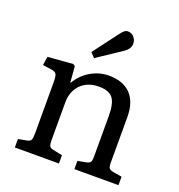

<svg xmlns="http://www.w3.org/2000/svg" viewBox="-138 -888 937 1003"><g transform="rotate(20 331.0 -386.0)"><path d="M55 0V-47L103 -56Q119 -59 124 -68.5Q129 -78 129 -104V-386Q129 -422 123 -433.5Q117 -445 95 -448L46 -455L53 -503L192 -514L204 -507L211 -418H214Q241 -465 288.5 -493Q336 -521 389 -521Q469 -521 511 -477Q553 -433 553 -350V-96Q553 -74 559 -66Q565 -58 584 -55L631 -47V0H386V-46L430 -54Q449 -58 454.5 -66Q460 -74 460 -96V-321Q460 -392 438 -420.5Q416 -449 360 -449Q297 -449 259.5 -411Q222 -373 222 -310V-100Q222 -78 227 -69Q232 -60 247 -57L300 -46V0ZM284 -580 260 -605 364 -743Q375 -758 384 -765Q393 -772 403 -772Q425 -772 438 -756Q451 -740 451 -721Q451 -705 442 -692Q433 -679 416 -668Z"/></g></svg>

Font: Literata 12pt
Style: Regular
Weight: 400
Designer: Latin by Veronika Burian and Jose Scaglione. Greek by Irene Vlachou. Cyrillic by Vera Evstafieva.
Foundry: TypeTogether
Version: Version 3.002